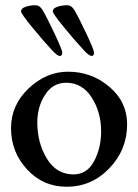

<svg xmlns="http://www.w3.org/2000/svg" viewBox="-20 -703 527 731"><path d="M178 -512Q147 -545 103.5 -598Q60 -651 60 -660Q60 -671 77 -677Q94 -683 115 -683Q131 -683 142 -665Q159 -636 188 -574.5Q217 -513 217 -503Q217 -490 208 -490Q198 -490 178 -512ZM299 -512Q268 -545 224.5 -598Q181 -651 181 -660Q181 -671 198 -677Q215 -683 236 -683Q252 -683 263 -665Q280 -636 309 -574.5Q338 -513 338 -503Q338 -490 329 -490Q319 -490 299 -512ZM122 -237Q122 -159 158.5 -99Q195 -39 260 -39Q311 -39 338 -89Q365 -139 365 -203Q365 -276 329 -332Q293 -388 232 -388Q181 -388 151.5 -342Q122 -296 122 -237ZM239 -430Q329 -430 396.5 -372.5Q464 -315 464 -230Q464 -133 396.5 -62.5Q329 8 234 8Q144 8 83 -58Q22 -124 22 -215Q22 -303 89 -366.5Q156 -430 239 -430Z"/></svg>

Font: EB Garamond 08
Style: Regular
Weight: 400
Version: Version 0.016 ; ttfautohint (v1.5)